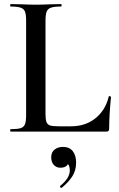

<svg xmlns="http://www.w3.org/2000/svg" viewBox="-20 -645 581 941"><path d="M268 -26H328Q399 -26 448 -65.5Q497 -105 513 -172Q513 -174 517 -174Q519 -174 521.5 -172.5Q524 -171 524 -170Q515 -78 515 -15Q515 -7 512 -3.5Q509 0 500 0H32Q30 0 30 -6Q30 -12 32 -12Q66 -12 81.5 -17Q97 -22 102.5 -36.5Q108 -51 108 -81V-544Q108 -574 102.5 -588Q97 -602 81 -607.5Q65 -613 32 -613Q30 -613 30 -619Q30 -625 32 -625L83 -624Q127 -622 155 -622Q185 -622 229 -624L279 -625Q282 -625 282 -619Q282 -613 279 -613Q246 -613 230 -607.5Q214 -602 208.5 -587.5Q203 -573 203 -543V-85Q203 -59 208 -46.5Q213 -34 226 -30Q239 -26 268 -26ZM281 276Q277 276 275 272Q273 268 275 266Q322 228 322 191Q322 170 314.5 161Q307 152 294 149L318 134Q319 177 276 177Q256 177 243.5 163Q231 149 231 126Q231 101 247.5 88Q264 75 288 75Q320 75 336.5 95.5Q353 116 353 153Q353 190 334.5 219Q316 248 283 275Z"/></svg>

Font: Cormorant Garamond SemiBold
Style: Regular
Weight: 600
Designer: Christian Thalmann (Catharsis Fonts)
Foundry: Catharsis Fonts
Version: Version 4.000